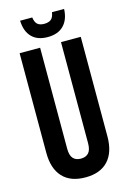

<svg xmlns="http://www.w3.org/2000/svg" viewBox="-130 -924 663 995"><g transform="rotate(-15 201.0 -426.0)"><path d="M201 10Q121 10 79 -35.5Q37 -81 37 -166V-700H147V-158Q147 -122 161.5 -106Q176 -90 203 -90Q230 -90 244.5 -106Q259 -122 259 -158V-700H365V-166Q365 -81 323 -35.5Q281 10 201 10ZM200 -743Q145 -743 115 -774Q85 -805 83 -862H148Q152 -835 164.5 -824.5Q177 -814 200 -814Q224 -814 237 -824.5Q250 -835 254 -862H319Q317 -806 286.5 -774.5Q256 -743 200 -743Z"/></g></svg>

Font: Booming Bebas 2
Style: Regular
Weight: 400
Designer: Ryoichi Tsunekawa
Foundry: Ryoichi Tsunekawa
Version: Version 2.000